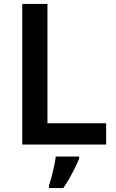

<svg xmlns="http://www.w3.org/2000/svg" viewBox="-20 -734 590 975"><path d="M93 0V-714H221V-108H519V0ZM382 71Q374 91 361.5 116.5Q349 142 334 169Q319 196 301 221H229V208Q235 190 242 163.5Q249 137 255 109.5Q261 82 263 61H382Z"/></svg>

Font: Noto Sans Hanifi Rohingya SemiBold
Style: Regular
Weight: 600
Version: Version 2.101